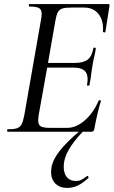

<svg xmlns="http://www.w3.org/2000/svg" viewBox="-20 -645 560 940"><path d="M392 -608H330Q299 -608 284.5 -603Q270 -598 263 -585Q256 -572 251 -543L215 -337H347Q388 -337 409 -353Q430 -369 437 -409Q437 -412 443 -412Q445 -412 447.5 -410.5Q450 -409 449 -407Q446 -385 440 -361Q436 -346 433 -325L428 -294Q425 -263 418 -229Q417 -225 411 -225.5Q405 -226 406 -230Q409 -245 409 -257Q409 -287 392 -300.5Q375 -314 340 -314H211L170 -85Q167 -67 167 -55Q167 -34 179.5 -26.5Q192 -19 226 -19H309Q353 -19 395 -55.5Q437 -92 463 -152Q465 -155 470.5 -154Q476 -153 474 -150Q456 -92 442 -15Q440 -6 437 -3Q434 0 426 0H385Q341 46 316.5 88Q292 130 292 173Q292 204 307.5 222.5Q323 241 351 241Q367 241 379 235Q391 229 406 217L407 216Q410 216 412.5 220Q415 224 413 226Q385 252 360.5 263.5Q336 275 310 275Q272 275 251 253.5Q230 232 230 197Q230 191 232 175Q239 135 273.5 92Q308 49 366 0H17Q15 0 15 -6Q15 -12 17 -12Q48 -12 63 -17Q78 -22 85.5 -36Q93 -50 99 -81L180 -544Q184 -561 184 -577Q184 -598 171 -605.5Q158 -613 124 -613Q121 -613 121 -619Q121 -625 124 -625H510Q518 -625 516 -616L496 -489Q496 -486 491 -486Q489 -486 486.5 -487.5Q484 -489 484 -490Q488 -543 463 -575.5Q438 -608 392 -608Z"/></svg>

Font: CormorantInfant-MediumItalic
Style: Italic
Weight: 500
Italic angle: -10°
Designer: Christian Thalmann (Catharsis Fonts)
Foundry: Catharsis Fonts
Version: Version 3.303